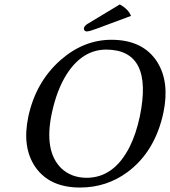

<svg xmlns="http://www.w3.org/2000/svg" viewBox="-20 -838 768 868"><path d="M460.4 -613.8Q354 -613.8 282.7 -504.4Q237.3 -433.6 214.4 -327.1Q177.7 -154.8 257.3 -77.1Q302.2 -34.7 371.1 -34.2Q495.1 -34.2 565.9 -173.8Q595.2 -232.4 611.8 -310.1Q674.8 -612.8 460.4 -613.8ZM718.8 -329.1Q681.2 -152.8 556.6 -60.1Q461.9 9.8 341.8 9.8Q203.1 9.8 138.7 -84.5Q79.1 -172.9 107.9 -310.1Q141.6 -468.3 255.4 -567.9Q358.9 -657.7 482.9 -658.2Q627 -658.2 690.9 -557.6Q747.6 -467.3 718.8 -329.1ZM521.5 -817.9Q559.6 -797.4 572.3 -766.1L416 -708Q385.3 -696.3 371.6 -695.8Q358.4 -697.3 359.4 -710.9Q361.3 -721.2 377 -731Q378.4 -731.9 378.9 -731.9Z"/></svg>

Font: Linux Biolinum Capitals O
Style: Italic Samll Caps
Weight: 400
Italic angle: -12°
Designer: Philipp H. Poll
Foundry: Philipp H. Poll
Version: Version 0.6.2